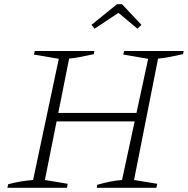

<svg xmlns="http://www.w3.org/2000/svg" viewBox="-20 -891 892 911"><path d="M439 0 441 -14Q472 -23 501.5 -29Q531 -35 559 -37L683 -612L565 -632L569 -649H852L848 -634Q808 -625 781 -620Q754 -615 730 -613L616 -37L726 -19L722 0ZM15 0 19 -17Q50 -25 79.5 -30Q109 -35 137 -37L259 -612L141 -632L145 -649H428L425 -634Q387 -626 359.5 -620.5Q332 -615 308 -613L193 -37L301 -19L298 0ZM223 -315 230 -355H654L647 -315ZM559 -871 651 -773 632 -755 542 -830 429 -755 414 -773 535 -871Z"/></svg>

Font: Piazzolla Thin Thin
Style: Italic
Weight: 250
Italic angle: -11.3°
Version: Version 2.005